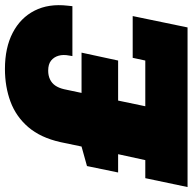

<svg xmlns="http://www.w3.org/2000/svg" viewBox="-42 -758 779 777"><g transform="rotate(-90 347.5 -369.5)"><path d="M-21 0 15 -171H88L112 -281H38L64 -407L143 -429L161 -515Q179 -595 221.5 -644.5Q264 -694 324.5 -716.5Q385 -739 457 -739Q543 -739 603.5 -707.5Q664 -676 693 -619Q722 -562 713 -485L711 -466H509L511 -478Q516 -503 510.5 -522Q505 -541 490.5 -552.5Q476 -564 450 -564Q430 -564 414.5 -556.5Q399 -549 389.5 -535Q380 -521 375 -500L360 -429H523L491 -281H329L306 -171H491L502 -222H671L625 0Z"/></g></svg>

Font: Hubot Sans Condensed ExtraLight Black
Style: Italic
Weight: 900
Italic angle: -12.0243°
Version: Version 2.000